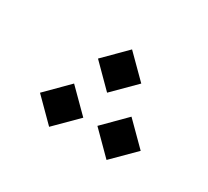

<svg xmlns="http://www.w3.org/2000/svg" viewBox="-71 -461 534 493"><g transform="rotate(30 196.5 -214.5)"><path d="M134.7 -289.8 198.7 -225.6 263 -289.8 198.7 -353.9ZM219.8 -139.4 283.8 -75.3 348.1 -139.4 283.8 -203.6ZM49.6 -139.4 113.6 -75.3 177.9 -139.4 113.6 -203.6Z"/></g></svg>

Font: Estedad VF
Style: Regular
Weight: 100
Designer: Amin Abedi
Version: Version 7.3